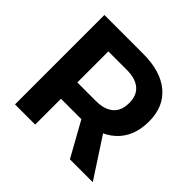

<svg xmlns="http://www.w3.org/2000/svg" viewBox="-170 -882 1063 1063"><g transform="rotate(45 362.0 -350.0)"><path d="M381 -700Q518 -700 593.5 -636.5Q669 -573 669 -458Q669 -337 593.5 -269.5Q518 -202 381 -202H235V0H77V-700ZM381 -330Q446 -330 482.5 -360.5Q519 -391 519 -453Q519 -513 482.5 -543Q446 -573 381 -573H235V-330ZM362 -261H516L686 0H507Z"/></g></svg>

Font: Alexandria SemiBold
Style: Regular
Weight: 600
Designer: Mohamed Gaber
Foundry: Kief Type Foundry
Version: Version 5.100